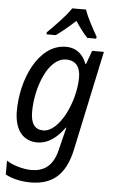

<svg xmlns="http://www.w3.org/2000/svg" viewBox="-65 -809 651 1092"><g transform="rotate(5 261.0 -263.5)"><path d="M170 -619 169 -607H222C255 -630 293 -662 332 -698C356 -662 381 -629 402 -607H453L454 -619C432 -657 396 -721 381 -767H302C273 -721 208 -657 170 -619ZM151 240C274 240 350 181 382 32L503 -536H436L408 -459H404C386 -508 349 -546 286 -546C128 -546 39 -337 39 -159C39 -49 90 10 169 10C234 10 283 -31 325 -88H328C321 -62 312 -25 306 0L297 37C276 129 228 169 150 169C98 169 39 149 8 128V207C41 226 94 240 151 240ZM198 -61C150 -61 126 -94 126 -161C126 -298 190 -474 293 -474C351 -474 375 -436 375 -379C375 -242 291 -61 198 -61Z"/></g></svg>

Font: Noto Sans SemiCondensed
Style: Italic
Weight: 400
Width: 4
Italic angle: -12°
Designer: Monotype Design Team
Foundry: Monotype Imaging Inc.
Version: Version 2.013